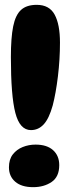

<svg xmlns="http://www.w3.org/2000/svg" viewBox="-20 -763 286 794"><path d="M17 -71Q17 -104 33 -124.5Q49 -145 74 -155Q99 -165 127 -165Q174 -165 199.5 -142Q225 -119 225 -80Q225 -32 193.5 -10.5Q162 11 117 11Q69 11 43 -11.5Q17 -34 17 -71ZM132 -743Q184 -743 206 -702.5Q228 -662 228 -587Q228 -517 219.5 -447Q211 -377 198 -327Q183 -273 161 -249Q139 -225 108 -225Q62 -225 43.5 -296Q25 -367 25 -527Q25 -607 34.5 -654Q44 -701 67 -722Q90 -743 132 -743Z"/></svg>

Font: DynaPuff SemiBold
Style: Regular
Weight: 600
Designer: Toshi Omagari, Jennifer Daniel
Foundry: Google Fonts
Version: Version 2.000